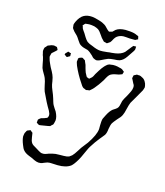

<svg xmlns="http://www.w3.org/2000/svg" viewBox="-173 -1066 1049 1218"><g transform="rotate(20 351.5 -457.0)"><path d="M269 -684Q271 -684 273 -682.5Q275 -681 276 -680Q278 -679 281.5 -677.5Q285 -676 287 -675L292 -665Q302 -650 308 -629Q310 -623 313 -616.5Q316 -610 319 -603Q320 -601 330 -586L335 -579Q336 -578 339.5 -577.5Q343 -577 345 -576L352 -574Q354 -575 356.5 -578Q359 -581 360 -582Q367 -589 367 -589Q372 -595 379 -615Q382 -621 392.5 -642Q403 -663 415 -679Q416 -680 424 -689.5Q432 -699 442 -703L452 -705Q464 -709 481 -709Q495 -709 509 -706Q511 -706 517.5 -705Q524 -704 528 -702Q531 -701 541 -693Q542 -692 543 -692Q544 -692 545 -690L544 -687Q543 -685 542.5 -680Q542 -675 541 -673L533 -669Q520 -662 509 -660Q476 -652 464 -638Q457 -629 451 -615.5Q445 -602 443 -597Q423 -558 404 -532Q399 -524 386 -511L380 -505L369 -503Q360 -500 359 -500Q356 -500 354 -501Q352 -502 350 -503L339 -506Q327 -513 315 -531Q279 -575 252 -625Q251 -628 247 -636.5Q243 -645 242 -651L243 -662Q243 -663 242.5 -666.5Q242 -670 244 -672Q244 -675 252 -679Q254 -680 260 -682.5Q266 -685 269 -684ZM675 -571 651 -520Q646 -505 642 -477Q638 -446 632 -431Q627 -416 607 -392Q590 -368 585 -358Q579 -345 577 -317Q577 -289 569 -274Q564 -266 556 -254.5Q548 -243 544 -237Q524 -207 510 -179Q499 -161 485 -118Q474 -85 466 -69Q449 -33 435 -19Q407 6 352 10Q343 11 329.5 11Q316 11 307 12Q299 12 285 16Q282 17 266 25Q255 32 246 34Q236 36 232 36Q218 36 202 30Q186 24 181 22Q174 20 161 16Q148 12 138.5 7Q129 2 122 -5Q112 -14 102 -36Q87 -65 84 -88L85 -105Q85 -110 91 -122Q91 -123 92 -125Q93 -127 95 -130Q97 -132 100 -133Q103 -134 105 -135Q106 -136 110 -138Q114 -140 115 -140Q117 -140 122 -135Q123 -134 127 -132Q131 -130 132 -128L134 -120Q136 -113 138.5 -101.5Q141 -90 144.5 -81Q148 -72 154 -65Q162 -56 184 -47Q189 -45 200 -39Q211 -33 220 -30Q222 -29 224.5 -28Q227 -27 231 -27H235Q246 -27 253 -30Q259 -32 264 -34.5Q269 -37 273 -39Q297 -49 316 -53Q328 -55 344 -56.5Q360 -58 369 -59Q390 -61 402 -67L418 -81Q429 -94 443 -122L455 -145Q460 -153 464 -159Q468 -165 471 -170L484 -190Q521 -256 521 -295Q521 -304 519 -320L518 -344Q518 -358 520 -365Q523 -375 531 -393Q544 -425 560 -440Q565 -444 575.5 -452Q586 -460 590 -469Q591 -471 591.5 -474Q592 -477 593 -479Q595 -487 596 -498.5Q597 -510 599 -516Q603 -529 615 -553Q617 -558 622 -569.5Q627 -581 630 -590Q635 -603 635 -617Q635 -626 632 -633L625 -643L614 -661Q610 -666 608 -670V-672L609 -681Q609 -688 610 -690Q612 -692 614.5 -693.5Q617 -695 619 -696Q624 -700 628 -702Q629 -703 632 -702.5Q635 -702 636 -702Q639 -703 646 -703Q653 -703 665 -697Q678 -693 688 -680Q698 -667 701 -653Q701 -651 702 -648Q703 -645 703 -643Q703 -639 701 -632.5Q699 -626 698 -621Q695 -614 675 -571ZM153 -190Q150 -190 143 -195Q142 -195 139.5 -196Q137 -197 136 -198Q135 -200 135.5 -204.5Q136 -209 136 -210Q136 -211 135.5 -214.5Q135 -218 136 -219Q137 -221 139.5 -223.5Q142 -226 143 -227L151 -234Q158 -237 166.5 -240Q175 -243 179 -246Q188 -249 189 -252Q191 -254 192 -259Q193 -264 193 -266V-270Q193 -271 191 -279Q183 -294 182 -296Q151 -338 116 -400Q110 -412 102 -438Q95 -464 86 -482Q81 -492 69 -508Q59 -521 51 -537Q47 -547 43.5 -561Q40 -575 37 -584L30 -604Q24 -614 21 -627Q20 -629 18.5 -633.5Q17 -638 17 -640V-646Q17 -654 19 -662Q20 -665 22.5 -667Q25 -669 26 -671Q32 -680 32 -680Q35 -683 41 -685Q55 -694 71 -696Q75 -696 79 -695Q83 -694 87 -694Q88 -693 89.5 -693.5Q91 -694 92 -693Q94 -691 95 -688.5Q96 -686 98 -684Q98 -683 99.5 -681Q101 -679 102 -677Q102 -676 99 -673Q96 -670 95 -668L80 -652Q78 -650 76 -648Q74 -646 73 -644Q71 -641 71 -633Q69 -627 69 -623Q69 -620 70.5 -615.5Q72 -611 73 -609Q77 -596 86 -581Q95 -566 98 -560Q103 -553 114.5 -535.5Q126 -518 132 -502Q136 -492 139 -479Q142 -466 144 -459Q149 -443 159 -424.5Q169 -406 172 -399L182 -376Q184 -371 188.5 -359.5Q193 -348 198 -340Q202 -333 210 -323.5Q218 -314 224 -306Q243 -276 243 -252Q243 -247 241 -237Q241 -235 240 -231Q239 -227 238 -224Q236 -220 232 -218Q225 -208 223 -207Q220 -206 210 -203Q194 -198 171 -193Q169 -193 163 -191Q157 -189 153 -190ZM166 -686Q167 -687 167 -688Q167 -689 169 -690H171Q174 -690 183 -687Q187 -687 189 -686Q190 -685 189.5 -683.5Q189 -682 189 -681Q189 -679 190 -674Q191 -669 190 -667L186 -664L177 -658Q176 -657 175 -656Q174 -655 172 -655Q171 -655 166.5 -657.5Q162 -660 161 -661Q154 -665 154 -665V-666Q154 -672 157 -675ZM533 -789Q517 -760 494 -750Q480 -745 460 -743Q436 -739 423 -734Q414 -730 402 -722.5Q390 -715 383 -711Q373 -704 361 -701Q359 -701 356 -700Q353 -699 352 -700Q349 -700 347.5 -701Q346 -702 344 -702Q341 -703 338 -704Q335 -705 333 -706Q328 -709 319 -718Q297 -736 281 -742Q272 -744 259 -746Q246 -748 238 -752Q227 -756 220 -763Q213 -770 205.5 -780Q198 -790 192 -797Q184 -806 173 -814Q160 -824 155 -831Q153 -833 150.5 -835.5Q148 -838 146 -842L144 -853Q142 -859 142 -862Q142 -868 147 -883Q161 -921 184 -936Q206 -950 237 -950Q254 -950 282 -944Q287 -943 297.5 -940.5Q308 -938 316 -934Q327 -930 335 -924Q340 -920 346 -914.5Q352 -909 356 -906Q358 -905 362.5 -901.5Q367 -898 370 -898Q372 -898 378 -901Q388 -904 389 -905Q392 -907 396.5 -913.5Q401 -920 404 -922Q424 -940 464 -944Q473 -945 493 -945Q524 -945 540 -938Q552 -935 553 -933Q556 -932 556 -923Q557 -922 558 -919.5Q559 -917 559 -915L552 -911Q543 -905 543 -905Q539 -904 532 -904Q516 -902 507 -902H483Q463 -902 454 -899Q431 -892 419 -876Q416 -872 413 -866Q410 -860 409 -857Q408 -854 405 -848Q402 -842 399 -838L388 -829Q387 -828 384.5 -826Q382 -824 381 -824Q380 -823 377.5 -824Q375 -825 374 -825L360 -827Q359 -828 352 -834Q340 -843 328 -859Q311 -881 297 -889L284 -894Q272 -899 250 -899Q234 -899 227 -897Q224 -896 219 -895.5Q214 -895 211 -894Q208 -892 206 -888.5Q204 -885 202 -883L198 -878Q198 -876 199 -875Q200 -874 201 -873Q202 -870 203.5 -865.5Q205 -861 207 -858Q210 -853 215.5 -847Q221 -841 225 -836Q230 -829 241.5 -813.5Q253 -798 264 -790Q277 -782 302 -776Q333 -765 356 -765Q368 -765 403 -772Q418 -776 429 -777L453 -782Q490 -791 509 -812Q515 -820 523 -833Q531 -847 536 -853Q538 -855 541 -860Q544 -865 546 -866Q548 -867 549.5 -866.5Q551 -866 552 -866Q553 -866 557.5 -867Q562 -868 563 -867Q564 -866 563.5 -863Q563 -860 563 -859Q564 -857 564 -851Q564 -845 558 -834Q542 -804 533 -789Z"/></g></svg>

Font: Rubik-Burned
Style: Regular
Weight: 400
Designer: NaN (generative design), Hubert & Fischer (Rubik source font outlines)
Foundry: NaN, Hubert & Fischer
Version: Version 1.000